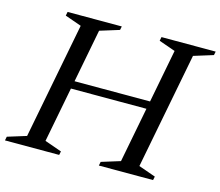

<svg xmlns="http://www.w3.org/2000/svg" viewBox="-120 -829 1100 958"><g transform="rotate(15 430.5 -350.0)"><path d="M-20 0 -16 -20 81 -50 197 -650 112 -680 116 -700H396L392 -681L292 -650L239 -375H629L682 -650L597 -680L601 -700H881L877 -681L777 -650L661 -50L749 -19L745 0H465L469 -20L566 -50L621 -335H231L176 -50L264 -19L260 0Z"/></g></svg>

Font: Wittgenstein-Italic Regular
Style: Italic
Weight: 400
Italic angle: -11°
Designer: Jörg Drees
Foundry: Jörg Drees
Version: Version 1.000; ttfautohint (v1.8.4.7-5d5b)